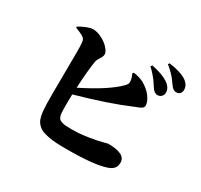

<svg xmlns="http://www.w3.org/2000/svg" viewBox="-171 -1035 1342 1284"><g transform="rotate(30 500.0 -393.0)"><path d="M785.2 -803.2 792 -814Q964.8 -790.5 964.8 -708Q964.8 -689.9 954.6 -679Q944.3 -668 926.8 -668Q912.1 -668 901.4 -676.3Q890.6 -684.6 876 -705.1Q874.5 -707.5 867.9 -716.8Q861.3 -726.1 857.7 -730.7Q854 -735.4 845.7 -745.4Q837.4 -755.4 829.8 -762.9Q822.3 -770.5 810.5 -781.5Q798.8 -792.5 785.2 -803.2ZM608.9 -632.8 617.2 -640.1Q650.9 -634.8 674.1 -626.2Q697.3 -617.7 721.2 -600.1Q756.8 -574.2 775.9 -543.2Q794.9 -512.2 794.9 -490.2Q794.9 -481.9 792 -476.3Q789.1 -470.7 781.7 -466.1Q774.4 -461.4 768.3 -458.5Q762.2 -455.6 748.8 -450.4Q735.4 -445.3 727.1 -441.9Q578.6 -377.9 332 -308.1Q330.1 -220.2 331.1 -192.9Q331.5 -171.9 332.8 -159.9Q334 -147.9 338.6 -136.7Q343.3 -125.5 350.1 -120.1Q356.9 -114.7 370.1 -110.6Q383.3 -106.4 400.6 -105.2Q418 -104 444.8 -104Q506.3 -104 567.9 -113.8Q629.4 -123.5 666.3 -133.3Q703.1 -143.1 705.1 -143.1Q839.8 -143.1 839.8 -75.2Q839.8 -44.9 825.2 -28.6Q810.5 -12.2 783.2 -2.9Q696.8 27.8 481.9 27.8Q436 27.8 401.9 25.9Q367.7 23.9 340.1 18.3Q312.5 12.7 293.7 5.9Q274.9 -1 260.7 -13.9Q246.6 -26.9 238.5 -40.3Q230.5 -53.7 225.3 -75.7Q220.2 -97.7 218.5 -119.6Q216.8 -141.6 215.8 -173.8Q214.4 -238.8 216.1 -363.3Q217.8 -487.8 217.5 -568.6Q217.3 -649.4 210.9 -660.2Q205.1 -673.8 186.5 -683.8Q168 -693.8 131.8 -708V-716.8Q200.7 -755.9 236.8 -755.9Q261.2 -755.9 288.6 -744.6Q315.9 -733.4 337.2 -717.3Q358.4 -701.2 372.3 -682.1Q386.2 -663.1 386.2 -647.9Q386.2 -631.8 371.8 -610.6Q357.4 -589.4 355 -576.2Q341.3 -494.6 335 -361.8Q528.3 -458 607.9 -539.1Q619.1 -550.3 623 -560.3Q627 -570.3 624 -586.9Q623 -593.8 620.8 -601.3Q618.7 -608.9 616.7 -614Q614.7 -619.1 612.1 -625.2Q609.4 -631.3 608.9 -632.8ZM690.9 -731.9 699.2 -744.1Q869.1 -709.5 869.1 -630.9Q869.1 -613.3 856.9 -601.1Q844.7 -588.9 826.2 -588.9Q801.3 -588.9 780.8 -622.1Q780.3 -623 775.4 -630.4Q770.5 -637.7 769 -639.9Q767.6 -642.1 762.7 -649.4Q757.8 -656.7 755.4 -660.2Q752.9 -663.6 747.6 -670.7Q742.2 -677.7 738.3 -682.4Q734.4 -687 728.5 -693.8Q722.7 -700.7 717.3 -706.3Q711.9 -711.9 705.1 -718.8Q698.2 -725.6 690.9 -731.9Z"/></g></svg>

Font: Noto Serif JP Black
Style: Regular
Weight: 900
Designer: Ryoko NISHIZUKA  (kana & ideographs); Frank Grießhammer (Latin, Greek & Cyrillic); Wenlong ZHANG  (bopomofo); Sandoll Co
Foundry: Adobe Systems Incorporated
Version: Version 1.001;PS 1.001;hotconv 16.6.54;makeotf.lib2.5.65590